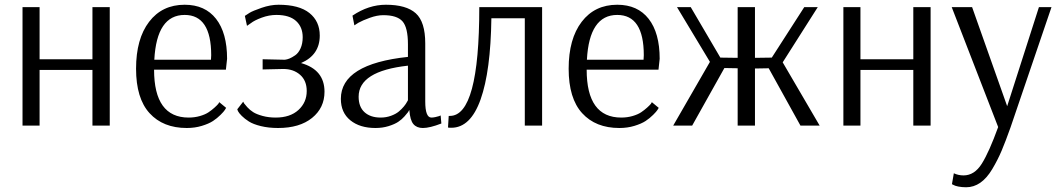

<svg xmlns="http://www.w3.org/2000/svg" viewBox="-20 -530 4469 810"><path d="M75 0V-500H147V-280H370V-500H443V0H370V-235H147V0Z M768 10Q668 10 611 -52.5Q554 -115 554 -240Q554 -366 609 -438Q664 -510 759 -510Q845 -510 891.5 -450.5Q938 -391 938 -282L933 -236H630Q630 -34 776 -34Q801 -34 823.5 -40.5Q846 -47 860 -56.5Q874 -66 885 -76Q896 -86 901 -92L905 -99L934 -75Q932 -72 928.5 -66Q925 -60 910.5 -45.5Q896 -31 878.5 -19.5Q861 -8 831.5 1Q802 10 768 10ZM631 -278H870Q871 -288 871 -297Q871 -467 759 -467Q641 -467 631 -278Z M1153 10Q1113 10 1080.5 2Q1048 -6 1030 -17.5Q1012 -29 1000 -41Q988 -53 984 -61L981 -69L1006 -101Q1007 -98 1010 -93.5Q1013 -89 1023.5 -77.5Q1034 -66 1048 -57Q1062 -48 1087.5 -41Q1113 -34 1143 -34Q1204 -34 1239 -66Q1274 -98 1274 -146Q1274 -190 1246 -214.5Q1218 -239 1175 -239L1088 -237V-280L1179 -278H1182Q1191 -279 1201 -283Q1211 -287 1225 -296.5Q1239 -306 1248 -326Q1257 -346 1257 -373Q1257 -416 1229 -441.5Q1201 -467 1146 -467Q1115 -467 1084 -455.5Q1053 -444 1038 -432L1022 -421L1013 -463Q1020 -468 1033 -476Q1046 -484 1083.5 -497Q1121 -510 1155 -510Q1242 -510 1285.5 -475Q1329 -440 1329 -380Q1329 -298 1250 -264Q1349 -236 1349 -143Q1349 -75 1296.5 -32.5Q1244 10 1153 10Z M1564 10Q1498 10 1458 -22.5Q1418 -55 1418 -113Q1418 -260 1701 -290V-343Q1701 -414 1678 -440Q1655 -466 1597 -466Q1571 -466 1540.5 -455Q1510 -444 1492 -434L1475 -423L1467 -464Q1535 -510 1608 -510Q1694 -510 1734 -474Q1774 -438 1774 -347V-102Q1774 -34 1800 -34Q1807 -34 1816.5 -36Q1826 -38 1832 -40L1839 -43L1842 -9Q1793 10 1764 10Q1738 10 1724 -6.5Q1710 -23 1707 -65H1706Q1705 -62 1701.5 -57Q1698 -52 1686.5 -39Q1675 -26 1660 -16Q1645 -6 1619.5 2Q1594 10 1564 10ZM1586 -34Q1609 -34 1629.5 -41.5Q1650 -49 1662.5 -59.5Q1675 -70 1684 -81Q1693 -92 1697 -100L1701 -107V-253Q1493 -230 1493 -122Q1493 -79 1518 -56.5Q1543 -34 1586 -34Z M1884 9Q1875 9 1870 8L1873 -41H1878Q2002 -41 2002 -500H2267V0H2194V-453H2053Q2050 -230 2007.5 -110.5Q1965 9 1884 9Z M2593 10Q2493 10 2436 -52.5Q2379 -115 2379 -240Q2379 -366 2434 -438Q2489 -510 2584 -510Q2670 -510 2716.5 -450.5Q2763 -391 2763 -282L2758 -236H2455Q2455 -34 2601 -34Q2626 -34 2648.5 -40.5Q2671 -47 2685 -56.5Q2699 -66 2710 -76Q2721 -86 2726 -92L2730 -99L2759 -75Q2757 -72 2753.5 -66Q2750 -60 2735.5 -45.5Q2721 -31 2703.5 -19.5Q2686 -8 2656.5 1Q2627 10 2593 10ZM2456 -278H2695Q2696 -288 2696 -297Q2696 -467 2584 -467Q2466 -467 2456 -278Z M2820 0 2975 -269 2836 -500H2894L3019 -287L3092 -286V-500H3165V-286L3236 -287L3373 -500H3430L3282 -267L3438 0H3357L3223 -242L3165 -241V0H3092V-242L3036 -243L2900 0Z M3538 0V-500H3610V-280H3833V-500H3906V0H3833V-235H3610V0Z M4056 260Q4038 260 4023 257Q4008 254 4002 250L3996 247L4004 201Q4023 210 4045 210Q4091 210 4122 160.5Q4153 111 4191 6L3995 -500H4081L4229 -82L4363 -500H4416L4243 8Q4222 67 4205.5 106Q4189 145 4166 183.5Q4143 222 4115.5 241Q4088 260 4056 260Z"/></svg>

Font: Arsenal
Style: Regular
Weight: 400
Designer: Andrij Shevchenko
Foundry: Stairsfor
Version: Version 2.001;PS 002.001;hotconv 1.0.88;makeotf.lib2.5.64775